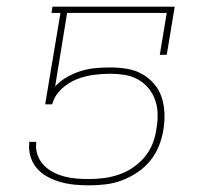

<svg xmlns="http://www.w3.org/2000/svg" viewBox="-20 -550 640 578"><path d="M248 8Q227 8 205.5 6Q184 4 164 -1.5Q144 -7 125.5 -16.5Q107 -26 93.5 -40.5Q80 -55 73 -75Q66 -95 68 -117V-123H89V-118Q87 -99 93.5 -82Q100 -65 112 -52.5Q124 -40 140.5 -31.5Q157 -23 174.5 -18.5Q192 -14 210.5 -12.5Q229 -11 248 -11Q271 -11 293.5 -14Q316 -17 338 -24.5Q360 -32 380 -45.5Q400 -59 415.5 -77.5Q431 -96 439.5 -118Q448 -140 451 -163Q455 -185 454.5 -207Q454 -229 447 -249Q440 -269 426.5 -285Q413 -301 395 -311Q377 -321 355.5 -324.5Q334 -328 312 -328Q287 -328 261 -324.5Q235 -321 210 -311Q185 -301 164.5 -281.5Q144 -262 137 -236H116L162 -511H135L138 -530H506L482 -385H461L482 -511H182L146 -290Q162 -307 182.5 -318.5Q203 -330 224.5 -336.5Q246 -343 268 -345Q290 -347 312 -347Q337 -347 361.5 -343Q386 -339 407 -327.5Q428 -316 443.5 -298Q459 -280 466.5 -257.5Q474 -235 475 -210Q476 -185 472 -160Q468 -135 458.5 -111Q449 -87 432.5 -66.5Q416 -46 393.5 -31Q371 -16 347 -7Q323 2 298 5Q273 8 248 8Z"/></svg>

Font: Iosevka Curly Slab ThExObl
Style: Regular
Weight: 100
Width: 7
Italic angle: -9°
Monospace: yes
Designer: Belleve Invis
Foundry: Belleve Invis
Version: Version 11.1.0; ttfautohint (v1.8.3)